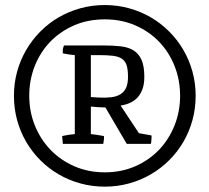

<svg xmlns="http://www.w3.org/2000/svg" viewBox="-20 -712 815 747"><path d="M34.2 -339.4Q34.2 -388.2 46.6 -433.3Q59.1 -478.5 82 -517.8Q105 -557.1 137 -589.4Q168.9 -621.6 208.3 -644.5Q247.6 -667.5 293 -679.9Q338.4 -692.4 387.7 -692.4Q436.5 -692.4 481.9 -679.9Q527.3 -667.5 566.7 -644.5Q606 -621.6 638.2 -589.4Q670.4 -557.1 693.4 -517.8Q716.3 -478.5 728.8 -433.3Q741.2 -388.2 741.2 -339.4Q741.2 -290 728.8 -244.6Q716.3 -199.2 693.4 -159.9Q670.4 -120.6 638.2 -88.6Q606 -56.6 566.7 -33.7Q527.3 -10.7 481.9 1.7Q436.5 14.2 387.7 14.2Q338.4 14.2 293 1.7Q247.6 -10.7 208.3 -33.7Q168.9 -56.6 137 -88.6Q105 -120.6 82 -159.9Q59.1 -199.2 46.6 -244.6Q34.2 -290 34.2 -339.4ZM93.8 -339.4Q93.8 -277.8 115.7 -223.6Q137.7 -169.4 176.8 -128.9Q215.8 -88.4 269.8 -64.9Q323.7 -41.5 387.7 -41.5Q451.7 -41.5 505.6 -64.9Q559.6 -88.4 598.4 -128.9Q637.2 -169.4 658.9 -223.6Q680.7 -277.8 680.7 -339.4Q680.7 -400.9 659.2 -455.1Q637.7 -509.3 598.9 -549.6Q560.1 -589.8 506.3 -613.3Q452.6 -636.7 387.7 -636.7Q322.3 -636.7 268.3 -613.3Q214.4 -589.8 175.5 -549.6Q136.7 -509.3 115.2 -455.1Q93.8 -400.9 93.8 -339.4ZM221.7 -182.6Q229.5 -184.1 235.1 -185.3Q240.7 -186.5 246.1 -187.3Q251.5 -188 257.3 -188.7Q263.2 -189.5 271 -190.4V-497.6Q263.2 -498.5 257.8 -499Q252.4 -499.5 247.6 -500.2Q242.7 -501 237.3 -502Q231.9 -502.9 224.6 -504.4Q223.6 -512.7 224.6 -519.8Q225.6 -526.9 229 -535.2H379.9Q418 -535.2 448 -532Q478 -528.8 498.8 -516.4Q519.5 -503.9 530.5 -479.5Q541.5 -455.1 541.5 -413.1Q541.5 -384.8 534.2 -365Q526.9 -345.2 514.4 -332Q502 -318.8 485.1 -311.5Q468.3 -304.2 449.2 -301.3L520.5 -193.8L569.3 -185.1Q569.8 -184.6 569.8 -180.2Q569.8 -175.8 569.3 -170.4Q568.8 -165 568.4 -159.7Q567.9 -154.3 566.9 -152.3H473.1L390.1 -293.9Q377.9 -293.9 363.5 -294.9Q349.1 -295.9 333.5 -297.4V-190.4Q341.3 -189.5 347.4 -188.7Q353.5 -188 358.9 -187Q364.3 -186 370.4 -185.1Q376.5 -184.1 384.3 -182.6Q385.3 -174.3 384 -167.5Q382.8 -160.6 381.8 -152.3H224.6ZM362.3 -332.5Q391.1 -331.1 412.8 -333.7Q434.6 -336.4 449 -345.5Q463.4 -354.5 470.7 -370.8Q478 -387.2 478 -413.1Q478 -440.9 472.7 -457.8Q467.3 -474.6 454.3 -483.4Q441.4 -492.2 419.4 -494.9Q397.5 -497.6 364.7 -497.6H333.5V-334.5Z"/></svg>

Font: Fjord
Style: One
Weight: 400
Designer: Viktoriya Grabowska
Foundry: Viktoriya Grabowska
Version: Version 1.002